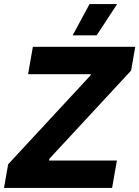

<svg xmlns="http://www.w3.org/2000/svg" viewBox="-35 -932 691 952"><path d="M5.4 -117.4 414.4 -558.8 415.4 -564H104.2L128 -700H635.6L615 -582L209.8 -144.8L208.2 -136H544.6L520.8 0H-15.2ZM444.2 -756.8H325.2L409.2 -912H546Z"/></svg>

Font: Fixel Italic Variable 20240409 Display Thin
Style: Italic
Weight: 100
Italic angle: -10°
Designer: AlfaBravo + MacPaw
Foundry: Kyrylo Tkachov, Marchela Mozhyna, Serhii Makarenko, Maria Weinstein, Zakhar Kryvoshyya
Version: Version 1.211;Glyphs 3.2 (3225)